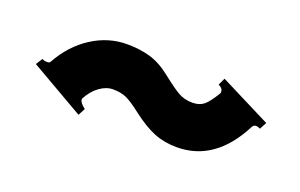

<svg xmlns="http://www.w3.org/2000/svg" viewBox="-40 -514 680 435"><g transform="rotate(20 300.0 -296.0)"><path d="M285 -252Q262 -270 248.5 -276Q235 -282 216 -282Q200 -282 184 -270.5Q168 -259 157 -238V-236Q157 -229 171 -218L162 -201L32 -276L42 -292Q47 -289 54 -289Q61 -289 62 -293Q87 -338 126.5 -363.5Q166 -389 211 -389Q243 -389 268 -381.5Q293 -374 318 -354Q347 -331 361.5 -323Q376 -315 395 -315Q411 -315 421.5 -323Q432 -331 447 -356Q448 -357 448 -360Q448 -369 437 -374L445 -391L568 -329L559 -312Q553 -315 549 -315Q543 -315 540 -309Q488 -208 396 -208Q366 -208 341 -218Q316 -228 285 -252Z"/></g></svg>

Font: Aoboshi One
Style: Regular
Weight: 400
Designer: IKIMOJI
Foundry: Natsumi Matsuba
Version: Version 1.000; ttfautohint (v1.8.3)